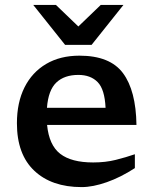

<svg xmlns="http://www.w3.org/2000/svg" viewBox="-20 -752 626 783"><path d="M304 -525Q428.5 -525 481.5 -453.8Q534.5 -382.5 536.5 -242.5H172Q180 -160 225.5 -124.8Q271 -89.5 360 -89.5Q410 -89.5 452 -100Q494 -110.5 530 -123V-66.5Q472.5 -29 415.5 -9Q358.5 11 313 11Q190.5 11 119.8 -55.8Q49 -122.5 49 -249.5Q49 -334 80 -395.8Q111 -457.5 168.2 -491.2Q225.5 -525 304 -525ZM299.5 -446.5Q242.5 -446.5 209.8 -415.5Q177 -384.5 171.5 -312.5H410.5Q407 -388 378.2 -417.2Q349.5 -446.5 299.5 -446.5ZM483.5 -732 353.5 -569H245.5L115.5 -732H208L299.5 -644L391 -732Z"/></svg>

Font: Newsreader 6pt Medium
Style: Regular
Weight: 500
Designer: Hugues Gentile
Foundry: Production Type
Version: Version 1.003; ttfautohint (v1.8.3)